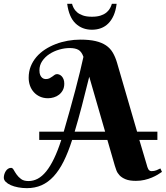

<svg xmlns="http://www.w3.org/2000/svg" viewBox="-100 -937 866 1003"><path d="M460.9 -206.1H276.9Q256.3 -141.6 232.7 -94.2Q209 -46.9 180.2 -15.6Q151.4 15.6 116.9 30.8Q82.5 45.9 40 45.9Q16.6 45.9 -5.1 41.7Q-26.9 37.6 -43.5 30.3Q-60.1 22.9 -70.1 12.9Q-80.1 2.9 -80.1 -8.8Q-80.1 -17.6 -77.4 -26.6Q-74.7 -35.6 -69.8 -43.2Q-64.9 -50.8 -57.9 -55.4Q-50.8 -60.1 -42 -60.1Q-34.2 -60.1 -28.3 -49.3Q-22.5 -38.6 -13.4 -25.6Q-4.4 -12.7 9.8 -2Q23.9 8.8 48.8 8.8Q74.2 8.8 97.2 -3.4Q120.1 -15.6 141.4 -41.7Q162.6 -67.9 182.1 -108.4Q201.7 -148.9 220.2 -206.1H105V-249H232.9Q249 -303.7 264.4 -359.4Q279.8 -415 293.5 -466.3Q307.1 -517.6 317.9 -562.3Q328.6 -606.9 335.9 -640.1Q326.2 -667.5 309.3 -676.8Q292.5 -686 264.2 -686Q237.8 -686 209.7 -678Q181.6 -669.9 158.7 -655Q135.7 -640.1 120.8 -618.4Q106 -596.7 106 -569.8Q106 -554.2 110.1 -544.9Q114.3 -535.6 119.9 -531Q125.5 -526.4 130.9 -525.1Q136.2 -523.9 139.2 -523.9Q150.9 -523.9 158.9 -528.1Q167 -532.2 173.1 -536.9Q179.2 -541.5 185.1 -545.7Q190.9 -549.8 198.2 -549.8Q203.6 -549.8 210.2 -547.1Q216.8 -544.4 222.4 -538.6Q228 -532.7 231.9 -523.2Q235.8 -513.7 235.8 -500Q235.8 -480.5 228.3 -466.3Q220.7 -452.1 208.7 -442.6Q196.8 -433.1 181.4 -428.5Q166 -423.8 150.9 -423.8Q127.4 -423.8 108.6 -432.4Q89.8 -440.9 76.7 -455.6Q63.5 -470.2 56.6 -489.7Q49.8 -509.3 49.8 -530.8Q49.8 -563 60.5 -590.1Q71.3 -617.2 90.3 -639.4Q109.4 -661.6 135.3 -678.5Q161.1 -695.3 191.2 -706.8Q221.2 -718.3 253.9 -724.1Q286.6 -730 319.8 -730Q366.7 -730 399.2 -722.4Q431.6 -714.8 453.6 -700Q475.6 -685.1 489 -662.4Q502.4 -639.6 511.2 -609.9L616.2 -249H722.2V-206.1H627.9L666 -78.1Q668 -70.8 669.9 -64.5Q671.9 -58.1 674.6 -53.5Q677.2 -48.8 681.4 -45.9Q685.5 -43 691.9 -43Q705.6 -43 717.3 -47.6Q729 -52.2 737.8 -57.1L746.1 -39.1Q737.3 -32.7 723.9 -24.7Q710.4 -16.6 693.1 -9.3Q675.8 -2 654.8 2.9Q633.8 7.8 609.9 7.8Q576.7 7.8 556.4 -0.5Q536.1 -8.8 524.7 -21Q513.2 -33.2 508.1 -46.9Q502.9 -60.5 500 -70.8ZM366.2 -536.1Q346.2 -454.6 327.4 -382.8Q308.6 -311 290 -249H449.2ZM380.4 -781.7Q329.1 -781.7 294.7 -814.5Q260.3 -847.2 251 -917H276.4Q278.8 -906.7 284.9 -895Q291 -883.3 302.7 -873Q314.5 -862.8 333.3 -856.2Q352.1 -849.6 380.4 -849.6Q408.2 -849.6 427 -856.2Q445.8 -862.8 457.5 -873Q469.2 -883.3 475.3 -895Q481.4 -906.7 484.4 -917H509.3Q504.9 -881.8 493.7 -856.4Q482.4 -831.1 465.8 -814.5Q449.2 -797.9 427.5 -789.8Q405.8 -781.7 380.4 -781.7Z"/></svg>

Font: Berkshire Swash
Style: Regular
Weight: 700
Designer: Astigmatic (AOETI)
Foundry: Astigmatic (AOETI)
Version: Version 1.000